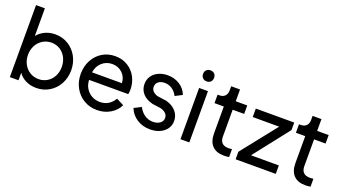

<svg xmlns="http://www.w3.org/2000/svg" viewBox="-58 -1321 3399 1897"><g transform="rotate(20 1641.5 -372.5)"><path d="M163 -78V0H72V-757H165V-466Q197 -506 245.5 -528.5Q294 -551 352 -551Q427 -551 488 -514Q549 -477 584 -412.5Q619 -348 619 -269Q619 -190 584 -126Q549 -62 488 -25Q427 12 351 12Q292 12 243 -11.5Q194 -35 163 -78ZM344 -78Q394 -78 434.5 -103Q475 -128 497.5 -171.5Q520 -215 520 -269Q520 -323 497 -367Q474 -411 434 -436Q394 -461 344 -461Q294 -461 253 -436Q212 -411 188.5 -367Q165 -323 165 -269Q165 -215 188.5 -171.5Q212 -128 253 -103Q294 -78 344 -78Z M719 -271Q719 -351 753.5 -415Q788 -479 847.5 -515Q907 -551 981 -551Q1058 -551 1115.5 -515Q1173 -479 1203.5 -419.5Q1234 -360 1234 -292Q1234 -269 1229 -242H817Q819 -191 843 -153Q867 -115 905.5 -94Q944 -73 990 -73Q1088 -73 1141 -162L1219 -122Q1193 -64 1131 -26Q1069 12 989 12Q913 12 851 -25Q789 -62 754 -126.5Q719 -191 719 -271ZM1133 -322Q1131 -385 1087.5 -426.5Q1044 -468 981 -468Q919 -468 874 -428.5Q829 -389 819 -322Z M1324 -131 1399 -169Q1422 -122 1462 -95Q1502 -68 1549 -68Q1594 -68 1623 -89Q1652 -110 1652 -144Q1652 -177 1626 -197.5Q1600 -218 1570 -222L1489 -233Q1417 -251 1381 -293Q1345 -335 1345 -392Q1345 -439 1369.5 -475Q1394 -511 1437.5 -531Q1481 -551 1534 -551Q1604 -551 1659.5 -516Q1715 -481 1739 -419L1665 -381Q1645 -422 1609.5 -446Q1574 -470 1531 -470Q1490 -470 1465 -450Q1440 -430 1440 -398Q1440 -365 1463.5 -345.5Q1487 -326 1515 -321L1604 -309Q1671 -291 1708.5 -247.5Q1746 -204 1746 -147Q1746 -101 1721 -65Q1696 -29 1651 -8.5Q1606 12 1548 12Q1470 12 1410 -26.5Q1350 -65 1324 -131Z M1866 -539H1959V0H1866ZM1913 -741Q1939 -741 1955 -725Q1971 -709 1971 -683Q1971 -657 1955 -641Q1939 -625 1913 -625Q1887 -625 1871 -641Q1855 -657 1855 -683Q1855 -709 1871 -725Q1887 -741 1913 -741Z M2158 -166V-450H2060V-539H2080Q2116 -539 2137 -560.5Q2158 -582 2158 -619V-663H2251V-539H2372V-450H2251V-169Q2251 -79 2341 -79Q2360 -79 2378 -82V1Q2357 6 2322 6Q2243 6 2200.5 -38.5Q2158 -83 2158 -166Z M2446 -79 2740 -450H2462V-539H2866V-460L2575 -89H2868V0H2446Z M3014 -166V-450H2916V-539H2936Q2972 -539 2993 -560.5Q3014 -582 3014 -619V-663H3107V-539H3228V-450H3107V-169Q3107 -79 3197 -79Q3216 -79 3234 -82V1Q3213 6 3178 6Q3099 6 3056.5 -38.5Q3014 -83 3014 -166Z"/></g></svg>

Font: Evergrow Sans 
Style: Medium
Weight: 500
Foundry: 10Web
Version: Version 1.000